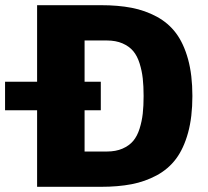

<svg xmlns="http://www.w3.org/2000/svg" viewBox="-70 -720 800 740"><path d="M73 0V-295H-50.5V-405H73V-700H319Q385 -700 437 -690Q489 -680 534 -655.8Q579 -631.5 608.5 -592Q638 -552.5 654.8 -491.8Q671.5 -431 671.5 -350Q671.5 -269 654.8 -208.2Q638 -147.5 608.5 -108Q579 -68.5 534 -44.2Q489 -20 437 -10Q385 0 319 0ZM256 -136H341.5Q376.5 -136 402.2 -147.2Q428 -158.5 443.5 -177Q459 -195.5 468 -224.2Q477 -253 480.2 -282.2Q483.5 -311.5 483.5 -350Q483.5 -388.5 480.2 -417.8Q477 -447 468 -475.8Q459 -504.5 443.5 -523Q428 -541.5 402.2 -552.8Q376.5 -564 341.5 -564H256V-405H318.5V-295H256Z"/></svg>

Font: League Mono ExtraBold
Style: Regular
Weight: 800
Width: 6
Designer: Tyler Finck
Foundry: The League of Moveable Type / Tyler Finck
Version: Version 2.210